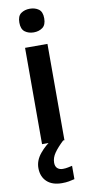

<svg xmlns="http://www.w3.org/2000/svg" viewBox="-106 -792 500 1064"><g transform="rotate(-10 143.5 -259.5)"><path d="M144 -751Q173 -751 193.5 -736.5Q214 -722 214 -685Q214 -648 193.5 -633Q173 -618 144 -618Q115 -618 94.5 -633Q74 -648 74 -685Q74 -722 94.5 -736.5Q115 -751 144 -751ZM207 -542V0H81V-542ZM129 113Q129 134 140.5 144.5Q152 155 171 155Q187 155 200.5 152Q214 149 224 147V222Q208 226 191.5 229Q175 232 153 232Q98 232 68 203.5Q38 175 38 127Q38 84 69.5 46Q101 8 141 -16L200 0Q166 32 147.5 58.5Q129 85 129 113Z"/></g></svg>

Font: Noto Sans Gujarati UI SemiBold
Style: Regular
Weight: 600
Designer: Jelle Bosma - Monotype Design Team, Universal Thirst
Foundry: Monotype Imaging Inc.
Version: Version 2.106; ttfautohint (v1.8.4.7-5d5b)